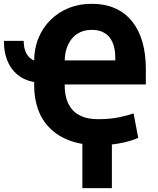

<svg xmlns="http://www.w3.org/2000/svg" viewBox="-48 -740 818 994"><path d="M-27.8 -528.3H74.7Q74.7 -494.1 85.4 -469.7Q96.2 -445.3 117.9 -432.1Q139.6 -418.9 171.9 -418.9V-312Q108.9 -312 64.2 -338.4Q19.5 -364.7 -4.2 -413.3Q-27.8 -461.9 -27.8 -528.3ZM460 11.2Q377 11.2 314.9 -11.5Q252.9 -34.2 211.4 -75.2Q169.9 -116.2 149.4 -172.6Q128.9 -229 128.9 -295.9V-423.8Q128.9 -489.3 151.4 -543.5Q173.8 -597.7 214.6 -637.7Q255.4 -677.7 309.6 -699.2Q363.8 -720.7 427.2 -720.2Q496.1 -720.2 548.3 -696.8Q600.6 -673.3 636 -629.2Q671.4 -585 689.2 -522.9Q707 -460.9 707 -384.3V-302.7H248V-427.2H548.8V-442.4Q548.8 -472.2 542.2 -498.3Q535.6 -524.4 521 -543.9Q506.3 -563.5 483.4 -574.5Q460.4 -585.4 427.2 -585.4Q392.6 -585.4 366.2 -572.8Q339.8 -560.1 322.5 -537.8Q305.2 -515.6 296.1 -486.3Q287.1 -457 287.1 -423.8V-295.9Q287.1 -260.3 296.1 -228.8Q305.2 -197.3 325 -173.6Q344.7 -149.9 378.2 -136.5Q411.6 -123 460 -123Q522.5 -123 569.6 -133.1Q616.7 -143.1 643.6 -152.8L667.5 -26.4Q657.2 -21 629.4 -12Q601.6 -2.9 558.8 4.2Q516.1 11.2 460 11.2ZM531.2 -43.5V233.9H378.4V-43.5Z"/></svg>

Font: Roboto ExtraBold
Style: Regular
Weight: 800
Designer: Christian Robertson
Foundry: Google
Version: Version 3.009; 2024